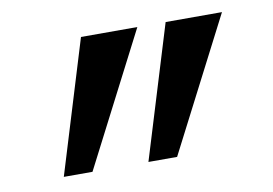

<svg xmlns="http://www.w3.org/2000/svg" viewBox="-48 -764 682 480"><g transform="rotate(-10 293.0 -524.5)"><path d="M293.9 -356.4 397 -693.4H540L366.7 -356.4ZM79.1 -356.4 182.1 -693.4H325.2L151.9 -356.4Z"/></g></svg>

Font: Cascadia Code NF
Style: Regular
Weight: 400
Monospace: yes
Designer: Aaron Bell
Foundry: Saja Typeworks
Version: Version 2404.023; ttfautohint (v1.8.4)